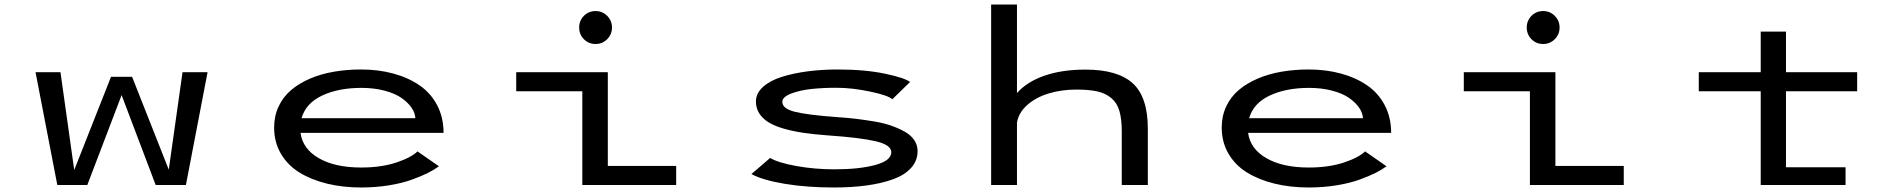

<svg xmlns="http://www.w3.org/2000/svg" viewBox="-20 -820 8440 851"><path d="M367 0H234L137.5 -500H248L309 -66.5L472 -479.5H565.5L728 -68L789 -500H900L804 0H670L519 -398.5Z M1925.5 -83Q1904.5 -67.5 1876 -53.2Q1847.5 -39 1804.8 -23.5Q1762 -8 1703.5 1.5Q1645 11 1580.5 11Q1499 11 1429.5 -6Q1360 -23 1307.5 -55.2Q1255 -87.5 1225 -138.8Q1195 -190 1195 -254.5Q1195 -306 1215.2 -348.8Q1235.5 -391.5 1270.8 -421.2Q1306 -451 1354.8 -471.8Q1403.5 -492.5 1460.2 -502.2Q1517 -512 1580 -512Q1657 -512 1722.8 -494.2Q1788.5 -476.5 1838.8 -442.2Q1889 -408 1917.5 -353.8Q1946 -299.5 1946 -231H1312Q1321.5 -160 1393.2 -118.8Q1465 -77.5 1580.5 -77.5Q1669.5 -77.5 1736 -99.5Q1802.5 -121.5 1830.5 -149ZM1582.5 -430.5Q1480 -430.5 1407.8 -396.5Q1335.5 -362.5 1316.5 -296H1821Q1820 -319 1804.5 -342Q1789 -365 1760.5 -385.2Q1732 -405.5 1685.2 -418Q1638.5 -430.5 1582.5 -430.5Z M2671.2 -646.2Q2650 -625 2619.5 -625Q2589 -625 2568 -646.2Q2547 -667.5 2547 -698Q2547 -728.5 2568 -749.8Q2589 -771 2619.5 -771Q2650 -771 2671.2 -749.8Q2692.5 -728.5 2692.5 -698Q2692.5 -667.5 2671.2 -646.2ZM2674 -84.5H2977V0H2561V-415.5H2268V-500H2674Z M3675.5 11Q3556.5 11 3458.5 -5.2Q3360.5 -21.5 3310.5 -48.5L3393.5 -120Q3428 -99 3509.2 -84.2Q3590.5 -69.5 3679 -69.5Q3788.5 -69.5 3859.5 -88.8Q3930.5 -108 3930.5 -145.5Q3930.5 -177.5 3862 -193.8Q3793.5 -210 3648 -220Q3587 -224.5 3540 -231.5Q3493 -238.5 3452.5 -250.2Q3412 -262 3386 -278.2Q3360 -294.5 3345.2 -317.5Q3330.5 -340.5 3330.5 -370Q3330.5 -406 3361.2 -434.2Q3392 -462.5 3444.2 -479Q3496.5 -495.5 3559.5 -503.8Q3622.5 -512 3692.5 -512Q3815 -512 3903.2 -493.2Q3991.5 -474.5 4013.5 -456.5L3935 -380Q3916 -397.5 3836 -414.2Q3756 -431 3687 -431Q3629 -431 3578 -425.8Q3527 -420.5 3487.2 -405.5Q3447.5 -390.5 3447.5 -368.5Q3447.5 -338.5 3503.2 -324.5Q3559 -310.5 3689.5 -301Q3735.5 -298 3773 -293.5Q3810.5 -289 3854 -281.8Q3897.5 -274.5 3929.8 -263.2Q3962 -252 3989.8 -236.5Q4017.5 -221 4032.2 -199Q4047 -177 4047 -150Q4047 -107.5 4018 -75.5Q3989 -43.5 3937 -25Q3885 -6.5 3819.8 2.2Q3754.5 11 3675.5 11Z M4373 0V-800H4487.5V-407.5Q4531.5 -457.5 4609.2 -484.5Q4687 -511.5 4790.5 -511.5Q4934.5 -511.5 5001 -450.5Q5067.5 -389.5 5067.5 -249.5V0H4952V-237Q4952 -292.5 4941.5 -328.2Q4931 -364 4905.8 -385.2Q4880.5 -406.5 4844 -414.8Q4807.5 -423 4750.5 -423Q4685.5 -423 4628.8 -406Q4572 -389 4533.2 -354.8Q4494.5 -320.5 4487.5 -276V0Z M6125.5 -83Q6104.5 -67.5 6076 -53.2Q6047.5 -39 6004.8 -23.5Q5962 -8 5903.5 1.5Q5845 11 5780.5 11Q5699 11 5629.5 -6Q5560 -23 5507.5 -55.2Q5455 -87.5 5425 -138.8Q5395 -190 5395 -254.5Q5395 -306 5415.2 -348.8Q5435.5 -391.5 5470.8 -421.2Q5506 -451 5554.8 -471.8Q5603.5 -492.5 5660.2 -502.2Q5717 -512 5780 -512Q5857 -512 5922.8 -494.2Q5988.5 -476.5 6038.8 -442.2Q6089 -408 6117.5 -353.8Q6146 -299.5 6146 -231H5512Q5521.5 -160 5593.2 -118.8Q5665 -77.5 5780.5 -77.5Q5869.5 -77.5 5936 -99.5Q6002.5 -121.5 6030.5 -149ZM5782.5 -430.5Q5680 -430.5 5607.8 -396.5Q5535.5 -362.5 5516.5 -296H6021Q6020 -319 6004.5 -342Q5989 -365 5960.5 -385.2Q5932 -405.5 5885.2 -418Q5838.5 -430.5 5782.5 -430.5Z M6871.2 -646.2Q6850 -625 6819.5 -625Q6789 -625 6768 -646.2Q6747 -667.5 6747 -698Q6747 -728.5 6768 -749.8Q6789 -771 6819.5 -771Q6850 -771 6871.2 -749.8Q6892.5 -728.5 6892.5 -698Q6892.5 -667.5 6871.2 -646.2ZM6874 -84.5H7177V0H6761V-415.5H6468V-500H6874Z M7509.5 -415.5V-500H7784V-680H7896V-500H8211.5V-415.5H7896V-78.5H8160V0H7784V-415.5Z"/></svg>

Font: League Mono Extended
Style: Regular
Weight: 400
Width: 9
Designer: Tyler Finck
Foundry: The League of Moveable Type / Tyler Finck
Version: Version 2.210